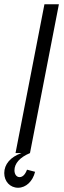

<svg xmlns="http://www.w3.org/2000/svg" viewBox="-32 -720 299 903"><path d="M41 0H69C17 18 -12 53 -12 94C-12 133 15 163 53 163C90 163 122 133 133 88L95 78C87 100 75 113 60 113C46 113 36 100 36 81C36 49 61 20 109 0L245 -700H177Z"/></svg>

Font: Uncut Sans Book Italic
Style: Regular
Weight: 350
Italic angle: -11°
Designer: Kasper Nordkvist
Foundry: UNCUT.wtf
Version: Version 1.304;Glyphs 3.2 (3246)